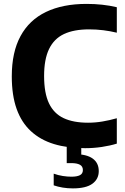

<svg xmlns="http://www.w3.org/2000/svg" viewBox="-20 -770 658 1010"><path d="M427.5 9.5Q335.5 9.5 264 -12.2Q192.5 -34 142.8 -79.8Q93 -125.5 67.5 -197Q42 -268.5 42 -368.5Q42 -495.5 88 -580.2Q134 -665 222 -707.2Q310 -749.5 435.5 -749.5Q478 -749.5 517.5 -745.2Q557 -741 594.5 -732V-598Q559.5 -606.5 523.2 -611Q487 -615.5 448.5 -615.5Q368.5 -615.5 316.2 -590.8Q264 -566 238 -512Q212 -458 212 -370.5Q212 -280 237.8 -226.2Q263.5 -172.5 314.8 -148.5Q366 -124.5 443 -124.5Q481 -124.5 518.5 -130.8Q556 -137 594.5 -148V-14.5Q559 -3.5 515.8 3Q472.5 9.5 427.5 9.5ZM363.5 221Q335.5 221 310 216.8Q284.5 212.5 262.5 205V143.5Q286 152 310.5 155.8Q335 159.5 356 159.5Q385 159.5 400.5 151.5Q416 143.5 416 124.5Q416 105 400.2 96.5Q384.5 88 355 88H331V-10H407.5V64L373.5 41Q435.5 41 467.5 64Q499.5 87 499.5 130Q499.5 172 466 196.5Q432.5 221 363.5 221Z"/></svg>

Font: Encode Sans Condensed Thin
Style: Bold
Weight: 700
Version: Version 3.002